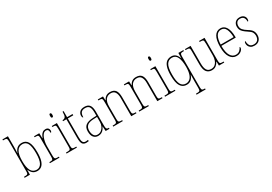

<svg xmlns="http://www.w3.org/2000/svg" viewBox="40 -1906 4661 3292"><g transform="rotate(-30 2371.0 -260.0)"><path d="M268 10Q214 10 180 -18Q146 -46 128 -93H124L122 0H16V-20H29Q60 -20 74.5 -24.5Q89 -29 93 -43.5Q97 -58 97 -89V-661Q97 -698 93 -714.5Q89 -731 75 -735.5Q61 -740 31 -740H16V-760H125V-561Q125 -534 124 -496.5Q123 -459 121 -427H123Q139 -480 175 -512Q211 -544 270 -544Q348 -544 387 -479.5Q426 -415 426 -267Q426 -166 406 -105Q386 -44 350.5 -17Q315 10 268 10ZM269 -15Q330 -15 364 -75.5Q398 -136 398 -269Q398 -399 368 -459Q338 -519 269 -519Q197 -519 160.5 -457.5Q124 -396 124 -268Q124 -140 159 -77.5Q194 -15 269 -15Z M518 0V-20H525Q556 -20 570 -24Q584 -28 588 -44.5Q592 -61 592 -97V-441Q592 -476 588 -492Q584 -508 568.5 -512Q553 -516 520 -516H513V-536H616L619 -432H621Q631 -457 645.5 -483Q660 -509 683 -526.5Q706 -544 740 -544Q775 -544 792.5 -525.5Q810 -507 810 -481Q810 -465 805 -454Q800 -443 789 -443Q789 -475 779 -497Q769 -519 736 -519Q708 -519 686.5 -497.5Q665 -476 650.5 -440.5Q636 -405 628 -362Q620 -319 620 -277V-97Q620 -61 624.5 -44.5Q629 -28 643.5 -24Q658 -20 689 -20H707V0Z M946 -658Q935 -658 929.5 -666Q924 -674 924 -698Q924 -721 929.5 -729.5Q935 -738 946 -738Q956 -738 962.5 -729.5Q969 -721 969 -698Q969 -674 962.5 -666Q956 -658 946 -658ZM847 0V-20H867Q899 -20 914 -24.5Q929 -29 933 -44.5Q937 -60 937 -95V-437Q937 -473 933.5 -490Q930 -507 916.5 -511.5Q903 -516 873 -516H864V-536H965V-95Q965 -60 969 -44.5Q973 -29 987.5 -24.5Q1002 -20 1034 -20H1052V0Z M1237 10Q1183 10 1161 -23Q1139 -56 1139 -141V-511H1073V-530Q1111 -532 1127 -552Q1139 -567 1142.5 -592.5Q1146 -618 1147 -657H1167V-536H1275V-511H1167V-138Q1167 -66 1183.5 -40.5Q1200 -15 1235 -15Q1248 -15 1258.5 -16.5Q1269 -18 1283 -20V5Q1258 10 1237 10Z M1471 10Q1418 10 1384.5 -28.5Q1351 -67 1351 -146Q1351 -224 1398.5 -261.5Q1446 -299 1545 -303L1614 -306V-371Q1614 -446 1592 -481.5Q1570 -517 1511 -517Q1455 -517 1431 -487.5Q1407 -458 1407 -395Q1386 -395 1386 -439Q1386 -479 1416.5 -510.5Q1447 -542 1511 -542Q1579 -542 1610.5 -501.5Q1642 -461 1642 -372V-105Q1642 -68 1646 -50Q1650 -32 1661 -26Q1672 -20 1693 -20H1697V0H1621L1615 -95H1613Q1601 -68 1583 -44Q1565 -20 1538 -5Q1511 10 1471 10ZM1474 -15Q1515 -15 1546.5 -39Q1578 -63 1596 -101.5Q1614 -140 1614 -185V-283L1544 -280Q1453 -277 1416 -242Q1379 -207 1379 -146Q1379 -90 1401.5 -52.5Q1424 -15 1474 -15Z M1771 0V-20H1784Q1816 -20 1830.5 -24.5Q1845 -29 1849.5 -44.5Q1854 -60 1854 -95V-441Q1854 -476 1849.5 -492Q1845 -508 1831 -512Q1817 -516 1787 -516H1775V-536H1878L1881 -456H1883Q1905 -498 1936 -520Q1967 -542 2016 -542Q2090 -542 2123 -498Q2156 -454 2156 -361V-95Q2156 -60 2160 -44.5Q2164 -29 2178.5 -24.5Q2193 -20 2224 -20H2231V0H2128V-364Q2128 -433 2103 -475Q2078 -517 2018 -517Q1953 -517 1917.5 -470.5Q1882 -424 1882 -333V-95Q1882 -60 1886 -44.5Q1890 -29 1904.5 -24.5Q1919 -20 1951 -20H1960V0Z M2287 0V-20H2300Q2332 -20 2346.5 -24.5Q2361 -29 2365.5 -44.5Q2370 -60 2370 -95V-441Q2370 -476 2365.5 -492Q2361 -508 2347 -512Q2333 -516 2303 -516H2291V-536H2394L2397 -456H2399Q2421 -498 2452 -520Q2483 -542 2532 -542Q2606 -542 2639 -498Q2672 -454 2672 -361V-95Q2672 -60 2676 -44.5Q2680 -29 2694.5 -24.5Q2709 -20 2740 -20H2747V0H2644V-364Q2644 -433 2619 -475Q2594 -517 2534 -517Q2469 -517 2433.5 -470.5Q2398 -424 2398 -333V-95Q2398 -60 2402 -44.5Q2406 -29 2420.5 -24.5Q2435 -20 2467 -20H2476V0Z M2896 -658Q2885 -658 2879.5 -666Q2874 -674 2874 -698Q2874 -721 2879.5 -729.5Q2885 -738 2896 -738Q2906 -738 2912.5 -729.5Q2919 -721 2919 -698Q2919 -674 2912.5 -666Q2906 -658 2896 -658ZM2797 0V-20H2817Q2849 -20 2864 -24.5Q2879 -29 2883 -44.5Q2887 -60 2887 -95V-437Q2887 -473 2883.5 -490Q2880 -507 2866.5 -511.5Q2853 -516 2823 -516H2814V-536H2915V-95Q2915 -60 2919 -44.5Q2923 -29 2937.5 -24.5Q2952 -20 2984 -20H3002V0Z M3282 240V220H3299Q3329 220 3343.5 215.5Q3358 211 3362 195Q3366 179 3366 143V27Q3366 -11 3367 -50.5Q3368 -90 3368 -105H3366Q3348 -54 3314 -22Q3280 10 3224 10Q3147 10 3105 -54.5Q3063 -119 3063 -265Q3063 -369 3083.5 -430.5Q3104 -492 3142 -519Q3180 -546 3232 -546Q3284 -546 3317 -515Q3350 -484 3365 -432H3367L3370 -536H3469V-516H3463Q3431 -516 3416.5 -511.5Q3402 -507 3398 -491.5Q3394 -476 3394 -441V143Q3394 179 3398 195Q3402 211 3415.5 215.5Q3429 220 3458 220H3462V240ZM3224 -15Q3264 -15 3296 -39.5Q3328 -64 3347 -119Q3366 -174 3366 -267Q3366 -382 3335.5 -451.5Q3305 -521 3232 -521Q3163 -521 3127 -463.5Q3091 -406 3091 -264Q3091 -135 3122.5 -75Q3154 -15 3224 -15Z M3723 10Q3656 10 3620 -35.5Q3584 -81 3584 -184V-443Q3584 -477 3580 -492.5Q3576 -508 3560.5 -512Q3545 -516 3512 -516H3501V-536H3612V-182Q3612 -102 3637.5 -58.5Q3663 -15 3724 -15Q3770 -15 3800 -41.5Q3830 -68 3845 -110.5Q3860 -153 3860 -203V-431Q3860 -471 3856.5 -489Q3853 -507 3838 -511.5Q3823 -516 3788 -516H3780V-536H3888V-99Q3888 -62 3892 -45Q3896 -28 3911 -24Q3926 -20 3958 -20H3969V0H3864L3862 -81H3858Q3839 -43 3807 -16.5Q3775 10 3723 10Z M4211 10Q4133 10 4087 -60.5Q4041 -131 4041 -262Q4041 -403 4083 -472.5Q4125 -542 4203 -542Q4276 -542 4315 -474.5Q4354 -407 4354 -291V-272H4069Q4069 -142 4107.5 -78.5Q4146 -15 4212 -15Q4259 -15 4287.5 -41Q4316 -67 4330 -100Q4339 -95 4339 -79Q4339 -63 4324.5 -42Q4310 -21 4281.5 -5.5Q4253 10 4211 10ZM4326 -297Q4324 -395 4295 -456Q4266 -517 4203 -517Q4137 -517 4105 -457.5Q4073 -398 4070 -297Z M4568 10Q4522 10 4495.5 -7Q4469 -24 4457.5 -48Q4446 -72 4446 -94Q4446 -138 4467 -138Q4467 -80 4490 -47.5Q4513 -15 4568 -15Q4618 -15 4644.5 -45Q4671 -75 4671 -130Q4671 -164 4655 -193.5Q4639 -223 4584 -257Q4538 -287 4511.5 -311.5Q4485 -336 4473.5 -361.5Q4462 -387 4462 -421Q4462 -475 4493.5 -508Q4525 -541 4579 -541Q4632 -541 4660.5 -514Q4689 -487 4689 -449Q4689 -405 4668 -405Q4668 -463 4645.5 -489.5Q4623 -516 4578 -516Q4532 -516 4511 -488.5Q4490 -461 4490 -420Q4490 -377 4516 -346Q4542 -315 4594 -283Q4658 -245 4678.5 -208.5Q4699 -172 4699 -127Q4699 -64 4663.5 -27Q4628 10 4568 10Z"/></g></svg>

Font: Noto Serif Sinhala Condensed Thin
Style: Regular
Weight: 100
Width: 3
Designer: Jelle Bosma - Monotype Design Team
Foundry: Monotype Imaging Inc.
Version: Version 2.007; ttfautohint (v1.8.4.7-5d5b)